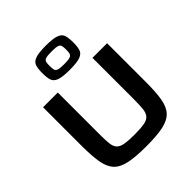

<svg xmlns="http://www.w3.org/2000/svg" viewBox="-257 -1148 1327 1327"><g transform="rotate(-45 406.5 -484.0)"><path d="M407 8Q303 8 240 -5.5Q177 -19 145.5 -54Q114 -89 103.5 -151.5Q93 -214 93 -311V-688H237V-280Q237 -224 240.5 -190Q244 -156 260 -138Q276 -120 310.5 -113.5Q345 -107 407 -107Q468 -107 502.5 -113.5Q537 -120 552.5 -138Q568 -156 572 -190Q576 -224 576 -280V-688H719V-311Q719 -214 709 -151.5Q699 -89 667.5 -54Q636 -19 574 -5.5Q512 8 407 8ZM407 -740Q336 -740 304 -752Q272 -764 264 -790Q256 -816 256 -858Q256 -900 264 -926Q272 -952 304 -964Q336 -976 407 -976Q478 -976 510 -964Q542 -952 550 -926Q558 -900 558 -858Q558 -816 550 -790Q542 -764 510 -752Q478 -740 407 -740ZM407 -795Q447 -795 463.5 -800.5Q480 -806 484 -819.5Q488 -833 488 -858Q488 -883 484 -896Q480 -909 463.5 -914Q447 -919 407 -919Q368 -919 351 -914Q334 -909 330.5 -896Q327 -883 327 -858Q327 -833 330.5 -819.5Q334 -806 351 -800.5Q368 -795 407 -795Z"/></g></svg>

Font: Saira Expanded SemiBold
Style: Regular
Weight: 600
Width: 7
Designer: Hector Gatti with collaboration of the Omnibus-Type team
Foundry: Omnibus-Type
Version: Version 1.100; ttfautohint (v1.8.3)